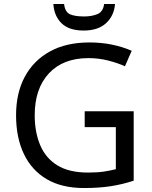

<svg xmlns="http://www.w3.org/2000/svg" viewBox="-20 -938 768 968"><path d="M407 -377H654V-27Q596 -8 537 1Q478 10 403 10Q292 10 216 -34.5Q140 -79 100.5 -161.5Q61 -244 61 -357Q61 -469 105 -551Q149 -633 231.5 -678.5Q314 -724 431 -724Q491 -724 544.5 -713Q598 -702 644 -682L610 -604Q572 -621 524.5 -633Q477 -645 426 -645Q298 -645 226.5 -568Q155 -491 155 -357Q155 -272 182.5 -206.5Q210 -141 269 -104.5Q328 -68 424 -68Q471 -68 504 -73Q537 -78 564 -85V-297H407ZM560 -918Q555 -858 514.5 -821Q474 -784 402 -784Q328 -784 290.5 -820.5Q253 -857 249 -918H303Q308 -877 333 -866Q358 -855 404 -855Q443 -855 471.5 -867Q500 -879 505 -918Z"/></svg>

Font: Noto Sans Tagalog
Style: Regular
Weight: 400
Designer: Monotype Design Team
Foundry: Monotype Imaging Inc.
Version: Version 2.001; ttfautohint (v1.8.4.7-5d5b)